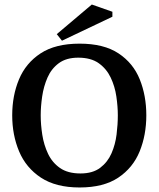

<svg xmlns="http://www.w3.org/2000/svg" viewBox="-20 -820 701 849"><path d="M332 9Q227 9 161 -34.5Q95 -78 64.5 -150.5Q34 -223 34 -310Q34 -397 64 -469Q94 -541 159.5 -584Q225 -627 332 -627Q439 -627 504 -584Q569 -541 598 -469Q627 -397 627 -310Q627 -223 597.5 -150.5Q568 -78 503 -34.5Q438 9 332 9ZM336 -53Q390 -53 423 -78Q456 -103 473 -142Q490 -181 495.5 -225.5Q501 -270 501 -310Q501 -349 494.5 -393.5Q488 -438 469.5 -477Q451 -516 416.5 -540.5Q382 -565 326 -565Q273 -565 240 -540.5Q207 -516 190 -477Q173 -438 166.5 -393.5Q160 -349 160 -310Q160 -269 167 -224Q174 -179 192.5 -140Q211 -101 245.5 -77Q280 -53 336 -53ZM254 -640 231 -669 386 -800 477 -768V-746Z"/></svg>

Font: Manuale SemiBold
Style: Regular
Weight: 600
Version: Version 1.002